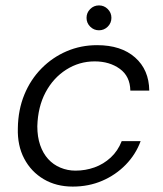

<svg xmlns="http://www.w3.org/2000/svg" viewBox="-20 -678 604 710"><path d="M249 12Q188 12 141.5 -15.5Q95 -43 69.5 -91.5Q44 -140 46 -204Q47 -272 70 -328Q93 -384 133.5 -425Q174 -466 226.5 -488.5Q279 -511 339 -511Q428 -511 479.5 -465.5Q531 -420 532 -343H462Q461 -396 423 -423.5Q385 -451 330 -451Q273 -451 225 -420.5Q177 -390 148.5 -336.5Q120 -283 118 -211Q118 -172 128.5 -141.5Q139 -111 158 -90Q177 -69 203.5 -58Q230 -47 259 -47Q296 -47 329.5 -59Q363 -71 389.5 -95.5Q416 -120 430 -156H500Q482 -107 445 -69Q408 -31 358 -9.5Q308 12 249 12ZM346 -566Q327 -566 313.5 -579.5Q300 -593 300 -612Q300 -631 313.5 -644.5Q327 -658 346 -658Q365 -658 378.5 -644.5Q392 -631 392 -612Q392 -593 378.5 -579.5Q365 -566 346 -566Z"/></svg>

Font: DM Sans 20pt Light
Style: Italic
Weight: 300
Italic angle: -10°
Version: Version 4.004;gftools[0.9.30]